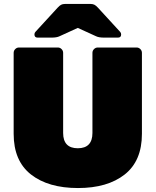

<svg xmlns="http://www.w3.org/2000/svg" viewBox="-20 -940 786 970"><path d="M697 -673V-264Q697 -127 610 -58.5Q523 10 374 10Q224 10 136.5 -58.5Q49 -127 49 -264V-673Q49 -684 57 -692Q65 -700 76 -700H272Q283 -700 291 -692Q299 -684 299 -673V-268Q299 -230 317.5 -210.5Q336 -191 373 -191Q410 -191 428.5 -210.5Q447 -230 447 -268V-673Q447 -684 455 -692Q463 -700 474 -700H670Q681 -700 689 -692Q697 -684 697 -673ZM475 -901 587 -779Q592 -774 592 -766Q592 -750 576 -750H505Q479 -750 465 -757L373 -799L281 -757Q267 -750 241 -750H170Q154 -750 154 -766Q154 -774 159 -779L271 -901Q281 -912 289 -916Q297 -920 308 -920H438Q449 -920 457 -916Q465 -912 475 -901Z"/></svg>

Font: Rubik
Style: Regular
Weight: 900
Designer: Hubert & Fischer
Foundry: Hubert & Fischer
Version: Version 1.100